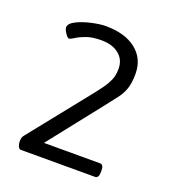

<svg xmlns="http://www.w3.org/2000/svg" viewBox="-87 -828 483 544"><g transform="rotate(20 155.0 -556.0)"><path d="M35 -350Q30 -350 27 -357Q24 -364 24 -371Q24 -378 25 -382Q26 -386 30 -391L177 -575Q196 -599 204 -613Q212 -627 214.5 -637.5Q217 -648 217 -660Q217 -688 197 -704Q177 -720 144 -720Q117 -720 99 -713.5Q81 -707 70.5 -700Q60 -693 55 -693Q51 -693 44 -703.5Q37 -714 37 -720Q37 -732 56 -741.5Q75 -751 100 -756.5Q125 -762 142 -762Q200 -762 233.5 -735.5Q267 -709 267 -663Q267 -635 260.5 -617Q254 -599 242 -584Q230 -569 214 -548L90 -391H259Q270 -391 270 -374V-368Q270 -350 259 -350Z"/></g></svg>

Font: Asap
Style: Regular
Weight: 400
Designer: Pablo Cosgaya
Foundry: Omnibus-Type
Version: Version 3.001